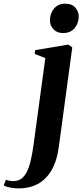

<svg xmlns="http://www.w3.org/2000/svg" viewBox="-147 -766 446 1040"><path d="M172 26.5Q161.5 106.5 131.8 156.8Q102 207 57 230.8Q12 254.5 -44 254.5Q-70 254.5 -91.8 250.2Q-113.5 246 -127 238L-115.5 208Q-106.5 211 -95.8 213Q-85 215 -76 215Q-50.5 215 -32.5 202.8Q-14.5 190.5 -1.8 165.2Q11 140 20 101.2Q29 62.5 36 9L98.5 -451.5L40.5 -474L44 -494.5L223.5 -524.5L244.5 -509ZM194 -587Q161 -587 142 -608Q123 -629 123.5 -656.5Q124 -694 146 -720Q168 -746 206.5 -746Q243.5 -746 261.5 -724.2Q279.5 -702.5 279.5 -676Q279 -640 257.2 -613.5Q235.5 -587 194 -587Z"/></svg>

Font: Merriweather 120pt
Style: Bold Italic
Weight: 700
Italic angle: -7.8°
Version: Version 2.101